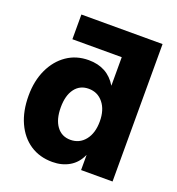

<svg xmlns="http://www.w3.org/2000/svg" viewBox="-134 -836 878 955"><g transform="rotate(20 305.5 -358.5)"><path d="M248.5 11.2Q180.7 11.2 130.6 -22.2Q80.6 -55.7 53 -116.5Q25.4 -177.2 25.4 -258.8Q25.4 -337.4 53.7 -397.9Q82 -458.5 131.8 -492.7Q181.6 -526.9 247.1 -526.9Q346.7 -526.9 395 -446.3H395.5V-596.7H134.3V-727.5H564V0H397.5V-79.6H397Q377 -34.2 338.1 -11.5Q299.3 11.2 248.5 11.2ZM295.4 -123Q343.3 -123 372.8 -159.9Q402.3 -196.8 402.3 -258.8Q402.3 -319.8 372.8 -356.4Q343.3 -393.1 295.4 -393.1Q249 -393.1 222.4 -357.4Q195.8 -321.8 195.8 -258.8Q195.8 -195.3 222.4 -159.2Q249 -123 295.4 -123Z"/></g></svg>

Font: Inter Display ExtraBold
Style: Regular
Weight: 800
Designer: Rasmus Andersson
Foundry: rsms
Version: Version 4.000;git-a52131595